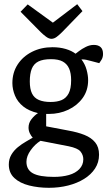

<svg xmlns="http://www.w3.org/2000/svg" viewBox="-20 -729 511 915"><path d="M213 166Q163 166 119 155Q75 144 48.5 119.5Q22 95 22 55Q22 29 34 8.5Q46 -12 65 -27.5Q84 -43 103.5 -54Q123 -65 136 -73Q129 -80 122.5 -93Q116 -106 116 -121Q116 -143 130 -161Q144 -179 161 -190Q118 -200 91 -221.5Q64 -243 51.5 -273Q39 -303 39 -333Q39 -383 64 -421.5Q89 -460 132.5 -482Q176 -504 230 -504Q265 -504 293.5 -495.5Q322 -487 340 -473Q343 -475 356.5 -485.5Q370 -496 389 -505.5Q408 -515 427 -515Q448 -515 459.5 -504.5Q471 -494 471 -472Q471 -456 464 -444.5Q457 -433 453 -428L415 -438Q400 -442 391 -444Q382 -446 368 -446Q385 -424 392.5 -397Q400 -370 400 -347Q400 -298 374 -262Q348 -226 305.5 -206Q263 -186 213 -186H200V-127L305 -107Q350 -99 382.5 -86Q415 -73 433.5 -50.5Q452 -28 452 8Q452 45 433 74Q414 103 381 123.5Q348 144 305 155Q262 166 213 166ZM237 114Q277 114 308.5 105Q340 96 358.5 76.5Q377 57 377 30Q377 10 364 -6.5Q351 -23 307 -32L173 -58Q147 -42 126.5 -13.5Q106 15 106 42Q106 80 137 97Q168 114 237 114ZM221 -243Q252 -243 273.5 -252Q295 -261 307 -283.5Q319 -306 319 -347Q319 -380 309.5 -402Q300 -424 279.5 -435.5Q259 -447 223 -447Q185 -447 163 -436Q141 -425 131.5 -401.5Q122 -378 122 -341Q122 -305 132.5 -283.5Q143 -262 165.5 -252.5Q188 -243 221 -243ZM225 -544Q213 -544 199 -554.5Q185 -565 174 -576L78 -673L112 -708L232 -621L348 -709L373 -676L276 -576Q263 -563 250.5 -553.5Q238 -544 225 -544Z"/></svg>

Font: Faustina Light
Style: Regular
Weight: 400
Version: Version 1.200